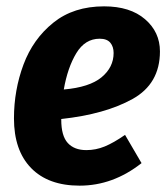

<svg xmlns="http://www.w3.org/2000/svg" viewBox="-20 -568 530 605"><path d="M484 -406Q484 -304 397.5 -256Q311 -208 173 -193V-191Q173 -140 193.5 -117.5Q214 -95 252 -95Q282 -95 310 -106.5Q338 -118 374 -143L426 -54Q336 17 231 17Q132 17 78 -38.5Q24 -94 24 -195Q24 -284 54 -364.5Q84 -445 148 -496.5Q212 -548 308 -548Q390 -548 437 -507.5Q484 -467 484 -406ZM338 -401Q338 -421 327.5 -433.5Q317 -446 294 -446Q248 -446 220.5 -400.5Q193 -355 181 -286Q262 -293 300 -324.5Q338 -356 338 -401Z"/></svg>

Font: Fira Sans Condensed
Style: Bold Italic
Weight: 700
Width: 3
Italic angle: -8°
Designer: Carrois Corporate & Edenspiekermann AG
Foundry: Carrois Corporate GbR & Edenspiekermann AG
Version: Version 4.203